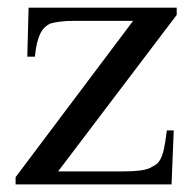

<svg xmlns="http://www.w3.org/2000/svg" viewBox="-20 -485 502 505"><path d="M444.8 -445.8V-464.8H55.2L51.8 -335.9H71.8Q73.7 -356.4 77.4 -371.6Q81.1 -386.7 86.2 -397Q91.3 -407.2 97.9 -413.3Q104.5 -419.4 111.8 -422.9Q121.1 -425.8 137 -428Q152.8 -430.2 176.8 -430.2H330.1L21 -19V0H431.2L437 -142.1H418.9Q415 -109.9 410.9 -92Q406.7 -74.2 401.1 -64.7Q395.5 -55.2 388.9 -51.3Q382.3 -47.4 374 -43Q355.5 -34.2 303.2 -34.2H132.8Z"/></svg>

Font: Galatia SIL
Style: Regular
Weight: 400
Designer: Development by SIL's NRSI team
Version: Version 2.1